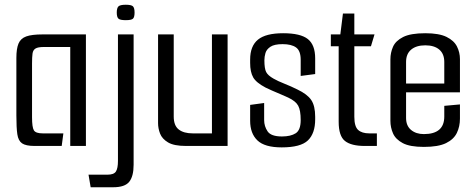

<svg xmlns="http://www.w3.org/2000/svg" viewBox="-20 -615 2003 809"><path d="M126 0Q89 0 73 -11Q57 -22 53 -49.5Q49 -77 49 -128V-371Q49 -410 58 -431.5Q67 -453 90.5 -461.5Q114 -470 159 -470H342V0H276V-417H165Q140 -417 129.5 -410.5Q119 -404 117 -389Q115 -374 115 -348V-121Q115 -78 123 -65.5Q131 -53 160 -53H247L240 0Z M510 -530Q486 -530 479 -536.5Q472 -543 472 -562Q472 -581 479 -588Q486 -595 510 -595Q534 -595 540.5 -588Q547 -581 547 -562Q547 -543 540.5 -536.5Q534 -530 510 -530ZM362 174 353 121H433Q460 121 468.5 107.5Q477 94 477 63V-470H543V79Q543 128 524.5 151Q506 174 457 174Z M764 0Q713 0 688 -15Q663 -30 654.5 -52Q646 -74 646 -96V-470H712V-124Q712 -86 733 -69.5Q754 -53 792 -53H873V-470H939V0Z M1167 6Q1095 6 1064.5 -23.5Q1034 -53 1034 -106V-173L1093 -181V-109Q1093 -83 1107.5 -61.5Q1122 -40 1168 -40Q1205 -40 1226 -53.5Q1247 -67 1247 -109Q1247 -150 1236.5 -169.5Q1226 -189 1194 -204Q1184 -209 1164.5 -217Q1145 -225 1126 -233.5Q1107 -242 1099 -246Q1059 -267 1046.5 -289.5Q1034 -312 1034 -350V-364Q1034 -421 1067 -448Q1100 -475 1173 -475Q1246 -475 1277 -450.5Q1308 -426 1308 -369V-303L1247 -295V-363Q1247 -401 1227.5 -415Q1208 -429 1171 -429Q1136 -429 1119.5 -418Q1103 -407 1098.5 -391.5Q1094 -376 1094 -361Q1094 -326 1101.5 -311.5Q1109 -297 1132 -284Q1149 -274 1178 -262.5Q1207 -251 1233 -238Q1275 -218 1291.5 -193.5Q1308 -169 1308 -123V-112Q1308 -53 1277.5 -23.5Q1247 6 1167 6Z M1517 0Q1460 0 1433.5 -21Q1407 -42 1407 -102V-420H1374V-470H1414L1425 -558H1473V-470H1558L1543 -420H1473V-123Q1473 -82 1489 -67.5Q1505 -53 1536 -53H1568V0Z M1766 4Q1707 4 1677 -12Q1647 -28 1636 -53Q1625 -78 1625 -106V-365Q1625 -393 1636 -418Q1647 -443 1678.5 -459Q1710 -475 1772 -475Q1830 -475 1861.5 -459.5Q1893 -444 1905.5 -419Q1918 -394 1918 -366V-226H1691V-118Q1691 -85 1712 -67.5Q1733 -50 1766 -50Q1852 -50 1852 -124V-169L1918 -175V-115Q1918 -82 1905 -55Q1892 -28 1859.5 -12Q1827 4 1766 4ZM1691 -354V-263H1852V-354Q1852 -388 1831 -406Q1810 -424 1772 -424Q1734 -424 1712.5 -406Q1691 -388 1691 -354Z"/></svg>

Font: Smooch Sans Medium
Style: Regular
Weight: 500
Designer: Robert E. Leuschke
Foundry: Robert E. Leuschke
Version: Version 1.010; ttfautohint (v1.8.3)